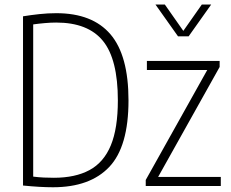

<svg xmlns="http://www.w3.org/2000/svg" viewBox="-20 -804 998 830"><path d="M209 5.5Q154 5.5 79.5 -2V-733.5Q113 -739 150 -743Q187 -747 223.5 -747Q379.5 -747 457.5 -655.8Q535.5 -564.5 535.5 -370Q535.5 -170 452.2 -82.2Q369 5.5 209 5.5ZM213 -35.5Q305.5 -35.5 367 -68.8Q428.5 -102 459 -175.5Q489.5 -249 489.5 -370Q489.5 -548 425 -627.2Q360.5 -706.5 223 -706.5Q200 -706.5 174.2 -704.2Q148.5 -702 123.5 -698.5V-40.5Q148 -37.5 169.2 -36.5Q190.5 -35.5 213 -35.5ZM610 0V-26L876 -501.5H615V-540.5H929.5V-514.5L663.5 -39H934.5V0ZM749.5 -647 652 -784.5H692.5L772.5 -670.5L852.5 -784.5H893L795.5 -647Z"/></svg>

Font: Encode Sans Condensed Condensed ExtraLight
Style: Regular
Weight: 200
Width: 3
Designer: Multiple Designers
Foundry: Impallari Type
Version: Version 3.000; ttfautohint (v1.8.3) -l 8 -r 50 -G 200 -x 14 